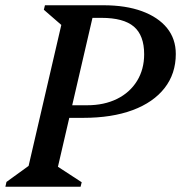

<svg xmlns="http://www.w3.org/2000/svg" viewBox="-46 -710 688 730"><path d="M-25.5 0 -21.4 -18.3 98.2 -104.9 53.4 -39 195.4 -651 222.8 -584.2 120.7 -672.9 124.9 -690H316.7L165.7 -39L138.2 -99.5L264.6 -17.1L260.4 0ZM182.6 -261.9V-309.8H285.2Q350 -309.8 399 -334Q447.9 -358.2 475 -402.3Q502.1 -446.4 502.1 -503.8Q502.1 -575.4 463 -608.8Q423.9 -642.1 339.8 -642.1H244.4V-690H347.2Q432.1 -690 493.8 -667.4Q555.5 -644.7 589 -603.5Q622.4 -562.2 622.4 -504.8Q622.4 -429.9 579.8 -375.3Q537.2 -320.7 458.3 -291.3Q379.4 -261.9 269.8 -261.9Z"/></svg>

Font: Platypi Light
Style: Italic
Weight: 300
Italic angle: -13°
Designer: David Sargent
Foundry: Bolt Cutter Type
Version: Version 1.200